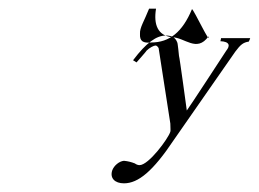

<svg xmlns="http://www.w3.org/2000/svg" viewBox="-20 -601 597 443"><path d="M303 -523C302 -537 313 -553 324 -581H340C334 -544 344 -519 377 -515C406 -515 434 -479 461 -517C466 -496 428 -577 423 -580C401 -527 371 -503 329 -503C310 -501 302 -506 303 -523ZM287 -462 295 -457C295 -457 319 -484 318 -484C325 -491 335 -496 339 -496C342 -496 345 -492 346 -490C346 -489 373 -316 373 -316C373 -306 374 -300 373 -297C368 -281 323 -220 302 -220C299 -220 295 -221 291 -224C283 -227 276 -229 266 -230C255 -229 243 -219 239 -208C233 -190 245 -178 266 -178C299 -178 333 -206 381 -278L523 -482C535 -498 541 -503 554 -505C554 -505 558 -513 557 -513H490C490 -513 489 -505 488 -506C511 -505 511 -495 502 -484C502 -484 412 -346 411 -346C411 -346 394 -472 393 -472C393 -472 390 -503 389 -503C385 -514 377 -519 363 -519C341 -519 318 -503 287 -462Z"/></svg>

Font: Zinc
Style: Obl
Weight: 400
Version: Version 1